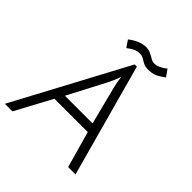

<svg xmlns="http://www.w3.org/2000/svg" viewBox="-239 -975 1128 1128"><g transform="rotate(45 325.0 -411.5)"><path d="M355 -703H373L566 0H505L441 -227H164L42 0H-21ZM365 -518Q356 -552 351 -595Q333 -547 317 -516L195 -283H425ZM330 -823Q349 -823 361.5 -818Q374 -813 392 -803Q404 -795 413 -791.5Q422 -788 433 -788Q466 -788 509 -822L539 -779Q508 -756 486.5 -746.5Q465 -737 430 -737Q411 -737 400 -741.5Q389 -746 376 -754Q364 -762 354.5 -766Q345 -770 330 -770Q312 -770 295 -763Q278 -756 252 -736L223 -779Q280 -823 330 -823Z"/></g></svg>

Font: Bellota Text
Style: Italic
Weight: 400
Italic angle: -7.5°
Designer: Kemie Guaida
Foundry: Kemie Guaida
Version: Version 4.001